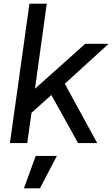

<svg xmlns="http://www.w3.org/2000/svg" viewBox="-20 -777 610 1043"><path d="M34 0H128L151 -164L259 -261L404 0H508L332 -322L570 -539H443L170 -295L234 -757H140ZM110 246H197L289 70H174Z"/></svg>

Font: Mluvka Medium
Style: Italic
Weight: 500
Italic angle: -8°
Designer: Modified by Jiří Krblich, Original typeface by Gumpita Rahayu
Foundry: Gumpita Rahayu & Jiří Krblich
Version: Version 2.000;Glyphs 3.1.1 (3134)